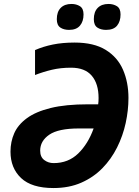

<svg xmlns="http://www.w3.org/2000/svg" viewBox="-20 -940 700 970"><path d="M250 10Q140 10 86.5 -40.5Q33 -91 33 -174Q33 -224 52 -267Q71 -310 116 -343Q161 -376 236.5 -394.5Q312 -413 424 -413H476Q477 -419 477.5 -427.5Q478 -436 478 -445Q478 -517 443.5 -557.5Q409 -598 339 -598Q286 -598 242 -587.5Q198 -577 157 -561V-687Q198 -705 247 -715Q296 -725 357 -725Q454 -725 514 -688Q574 -651 601.5 -587.5Q629 -524 629 -445Q629 -383 615 -318.5Q601 -254 571.5 -195Q542 -136 497 -90Q452 -44 390.5 -17Q329 10 250 10ZM251 -116Q325 -116 375 -164.5Q425 -213 453 -291H378Q275 -291 229 -259.5Q183 -228 183 -179Q183 -147 203.5 -131.5Q224 -116 251 -116ZM516 -789Q489 -789 471.5 -801Q454 -813 454 -843Q454 -880 473.5 -900Q493 -920 528 -920Q553 -920 571 -908.5Q589 -897 589 -867Q589 -832 571.5 -810.5Q554 -789 516 -789ZM329 -789Q302 -789 284.5 -801Q267 -813 267 -843Q267 -880 286.5 -900Q306 -920 341 -920Q366 -920 384 -908.5Q402 -897 402 -867Q402 -832 384 -810.5Q366 -789 329 -789Z"/></svg>

Font: BC Sans
Style: Bold Italic
Weight: 700
Italic angle: -12°
Designer: Monotype Design Team
Province of B.C.
Foundry: Monotype Imaging Inc.
Version: Version 2.000;GOOG;noto-source:20170915:90ef993387c0